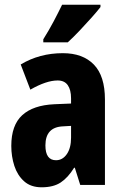

<svg xmlns="http://www.w3.org/2000/svg" viewBox="-20 -786 520 816"><path d="M247 -560Q332 -560 379 -511.5Q426 -463 426 -363V0H321L298 -73H295Q269 -31 238 -10.5Q207 10 157 10Q111 10 82.5 -15.5Q54 -41 41 -81Q28 -121 28 -166Q28 -254 74.5 -296.5Q121 -339 211 -343L282 -346V-368Q282 -404 268 -424Q254 -444 225 -444Q177 -444 109 -405L68 -512Q148 -560 247 -560ZM248 -249Q173 -246 173 -168Q173 -105 218 -105Q246 -105 264 -131Q282 -157 282 -201V-251ZM407 -756Q394 -739 370 -712Q346 -685 319 -656.5Q292 -628 268 -606H164V-619Q189 -659 208.5 -696Q228 -733 244 -766H407Z"/></svg>

Font: Noto Sans Gurmukhi ExtraCondensed ExtraBold
Style: Regular
Weight: 800
Width: 2
Designer: Jelle Bosma - Monotype Design Team
Foundry: Monotype Imaging Inc.
Version: Version 2.004; ttfautohint (v1.8.4.7-5d5b)